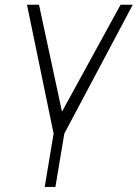

<svg xmlns="http://www.w3.org/2000/svg" viewBox="-20 -565 566 789"><path d="M90.9 -545.5H140.3L234.7 -106.2L475.5 -545.5H525.6L244.3 -16L207.7 203.1H163.7L200.3 -16Z"/></svg>

Font: Inter UI Extra Light
Style: Italic
Weight: 200
Italic angle: -9.39999°
Designer: Rasmus Andersson
Foundry: rsms
Version: 3.2;8d6f07862